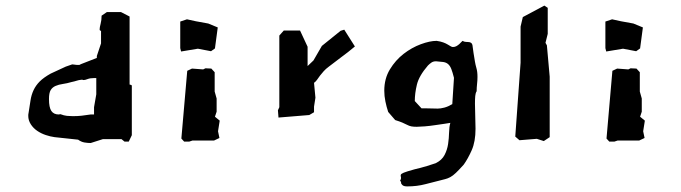

<svg xmlns="http://www.w3.org/2000/svg" viewBox="-20 -492 2433 686"><path d="M215 -254 161 -229Q136 -215 122 -201Q108 -187 100 -170Q92 -153 89 -133Q86 -113 82 -88Q81 -85 81 -78Q81 -62 90 -48Q99 -34 113 -24.5Q127 -15 143.5 -9.5Q160 -4 175 -2L259 7Q270 15 281.5 17Q293 19 304 19L348 5H414L425 14H440L451 -9V-185L450 -188L443 -190V-433L412 -449H362L343 -436Q343 -420 339.5 -407Q336 -394 336 -387Q336 -382 341 -382V-337L326 -292V-285L267 -262Q267 -260 260 -260Q251 -260 247 -261Q243 -261 238 -262ZM324 -213V-155L316 -109V-83H304Q285 -80 271 -78.5Q257 -77 240 -77Q230 -77 219.5 -78Q209 -79 196 -84Q194 -84 192.5 -83.5Q191 -83 190 -83Q172 -83 163.5 -95.5Q155 -108 155 -138Q155 -160 161 -170Q167 -180 178.5 -185Q190 -190 204.5 -192Q219 -194 236 -199Q246 -201 253.5 -203.5Q261 -206 270 -207H275Q276 -206 279 -206Q284 -206 293 -209.5Q302 -213 315 -213Z M758 -394 724 -408 680 -416 648 -423 624 -415V-320L627 -308L687 -318L734 -309L748 -319ZM765 -61 748 -75 754 -93V-140L747 -165V-234L735 -247L714 -248L706 -244L666 -247L649 -239L628 3L638 14H656L668 10H745L764 1L759 -23Z M1248 -326 1210 -386 1197 -382 1130 -328 1100 -276 1079 -256V-325L1052 -383H994L978 -365V-109L973 -98L975 -72L1085 -81L1102 -91V-111L1107 -143L1102 -196Q1109 -201 1113.5 -208Q1118 -215 1123.5 -222Q1129 -229 1136.5 -237.5Q1144 -246 1155 -254L1201 -289Q1212 -297 1223.5 -306Q1235 -315 1248 -326Z M1683 -166Q1683 -179 1684.5 -192Q1686 -205 1686 -217Q1686 -227 1685 -235Q1684 -243 1681.5 -251.5Q1679 -260 1677 -271.5Q1675 -283 1672 -302Q1670 -320 1668 -331Q1666 -342 1651 -342Q1645 -342 1640 -343Q1635 -344 1634 -346Q1632 -346 1629 -342.5Q1626 -339 1621 -334.5Q1616 -330 1610.5 -327Q1605 -324 1598 -324Q1595 -324 1590.5 -326.5Q1586 -329 1579.5 -333Q1573 -337 1563.5 -340.5Q1554 -344 1540 -346Q1516 -346 1483.5 -334Q1451 -322 1422 -299.5Q1393 -277 1373 -244Q1353 -211 1353 -168Q1353 -149 1357 -129.5Q1361 -110 1367 -92L1392 -63Q1408 -58 1417.5 -54Q1427 -50 1434.5 -46Q1442 -42 1449.5 -40.5Q1457 -39 1469 -39Q1479 -39 1497.5 -40.5Q1516 -42 1535.5 -45Q1555 -48 1570 -50Q1585 -52 1589 -53Q1585 -39 1584.5 -18.5Q1584 2 1581 22.5Q1578 43 1568.5 61.5Q1559 80 1537 91Q1529 94 1506 101Q1483 108 1461 113Q1432 121 1422.5 125Q1413 129 1412 132.5Q1411 136 1412.5 141Q1414 146 1409 155Q1413 155 1413 160V161Q1413 165 1418 169.5Q1423 174 1435 174Q1470 174 1500 166Q1530 158 1551 153Q1562 150 1570.5 148Q1579 146 1588.5 141Q1598 136 1609 125.5Q1620 115 1637 96Q1652 75 1665.5 44.5Q1679 14 1679 -32Q1679 -53 1678 -77Q1677 -101 1677 -122Q1677 -138 1678 -149Q1679 -160 1683 -166ZM1538 -273Q1553 -272 1563.5 -270.5Q1574 -269 1581 -263Q1588 -257 1592.5 -245.5Q1597 -234 1602 -214L1596 -120Q1581 -111 1567.5 -107.5Q1554 -104 1544 -104Q1533 -104 1521.5 -104.5Q1510 -105 1498 -105H1486L1462 -131Q1462 -158 1469.5 -189.5Q1477 -221 1509 -258Q1515 -264 1521.5 -268.5Q1528 -273 1538 -273Z M1934 -330 1929 -339 1937 -371V-464L1925 -472L1848 -431L1840 -397V-268L1821 -4L1836 9L1898 4L1923 12L1944 -2V-180V-218Z M2277 -394 2243 -408 2199 -416 2167 -423 2143 -415V-320L2146 -308L2206 -318L2253 -309L2267 -319ZM2284 -61 2267 -75 2273 -93V-140L2266 -165V-234L2254 -247L2233 -248L2225 -244L2185 -247L2168 -239L2147 3L2157 14H2175L2187 10H2264L2283 1L2278 -23Z"/></svg>

Font: Dokdo
Style: Regular
Weight: 400
Version: Version 2.00